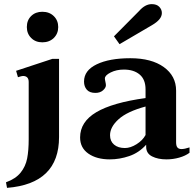

<svg xmlns="http://www.w3.org/2000/svg" viewBox="-20 -762 948 930"><path d="M110 -631Q110 -664 131 -684.5Q152 -705 185 -705Q219 -705 240.5 -684Q262 -663 262 -631Q262 -599 240.5 -578Q219 -557 185 -557Q152 -557 131 -578Q110 -599 110 -631ZM9 121Q56 104 80 74Q104 44 111.5 5.5Q119 -33 119 -88V-365Q119 -394 91 -394Q85 -394 67 -388L58 -419L234 -477H266V-98Q266 128 14 148Z M532 -586 654 -709Q683 -742 715 -742Q739 -742 751.5 -729Q764 -716 764 -699Q764 -683 752 -668.5Q740 -654 716 -640L559 -548ZM368 -96Q368 -172 446.5 -218.5Q525 -265 685 -287V-329Q685 -377 656.5 -401Q628 -425 580 -425Q544 -425 516 -411Q488 -397 488 -382Q488 -377 490.5 -366Q493 -355 493 -349Q493 -337 479 -324.5Q465 -312 442 -312Q414 -312 400.5 -327.5Q387 -343 387 -367Q387 -421 448.5 -450.5Q510 -480 611 -480Q714 -480 773.5 -437Q833 -394 833 -323V-73Q833 -55 839.5 -47.5Q846 -40 859 -40Q874 -40 898 -48V-22Q878 -7 848 1.5Q818 10 786 10Q745 10 716.5 -4.5Q688 -19 688 -51V-61Q653 -22 606 -6Q559 10 512 10Q448 10 408 -18Q368 -46 368 -96ZM685 -108V-246Q596 -222 554.5 -184.5Q513 -147 513 -107Q513 -78 532.5 -61.5Q552 -45 585 -45Q612 -45 641.5 -63.5Q671 -82 685 -108Z"/></svg>

Font: Taviraj SemiBold
Style: Regular
Weight: 600
Designer: Katatrad Team
Foundry: CadsonDemak
Version: Version 1.001